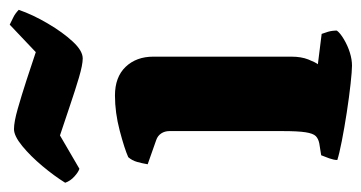

<svg xmlns="http://www.w3.org/2000/svg" viewBox="-222 -564 762 405"><g transform="rotate(-90 159.5 -361.0)"><path d="M224 0Q213 0 185.5 -3Q158 -6 125.5 -11Q93 -16 65 -21.5Q37 -27 25 -31Q25 -38 28.5 -48Q32 -58 35 -65L60 -69Q70 -71 75.5 -76.5Q81 -82 83.5 -98Q86 -114 86 -147V-385Q86 -395 81 -402.5Q76 -410 67 -413L16 -431Q18 -443 21 -453.5Q24 -464 31 -472Q49 -480 87 -490Q125 -500 161 -500Q200 -500 221.5 -477.5Q243 -455 243 -419V-128Q243 -107 237 -92Q231 -77 227 -72L291 -64Q293 -59 295.5 -50.5Q298 -42 298 -32Q293 -25 279.5 -17Q266 -9 251.5 -4.5Q237 0 224 0ZM239.2 -568Q225.9 -568 198.8 -576Q171.8 -584 139.5 -595Q107.2 -606 76.8 -616L6.5 -575Q-0.2 -577 -9.7 -585.5Q-19.2 -594 -23 -605Q-8.7 -628 12.2 -653Q33.1 -678 54.4 -695.5Q75.8 -713 90.1 -713Q105.3 -713 133.3 -705Q161.3 -697 193.6 -686.5Q225.9 -676 252.5 -667L310.5 -722Q318.1 -718 325.7 -714.5Q333.3 -711 341.8 -703Q331.4 -673 312.8 -641.5Q294.3 -610 274.8 -589Q255.4 -568 239.2 -568Z"/></g></svg>

Font: Texturina Medium 12pt ExtraBold
Style: Regular
Weight: 800
Version: Version 1.002